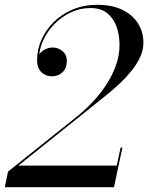

<svg xmlns="http://www.w3.org/2000/svg" viewBox="-31 -780 618 800"><path d="M-11 0 2.5 -65 286.5 -292Q320.5 -319 352.8 -352.8Q385 -386.5 410.8 -425.5Q436.5 -464.5 451.8 -506.8Q467 -549 467 -592.5Q467 -633.5 454.8 -668.5Q442.5 -703.5 415.8 -725Q389 -746.5 345 -746.5Q303.5 -746.5 265 -728.8Q226.5 -711 196.2 -680.2Q166 -649.5 148.5 -610.8Q131 -572 131 -529.5H124.5Q124.5 -543.5 133.8 -555.5Q143 -567.5 157.8 -574.8Q172.5 -582 189 -582Q211 -582 229.2 -567.2Q247.5 -552.5 247.5 -526Q247.5 -496 229.5 -479Q211.5 -462 185 -462Q159 -462 141.2 -479.5Q123.5 -497 123.5 -529.5Q123.5 -573.5 141.8 -614.5Q160 -655.5 193.2 -688.5Q226.5 -721.5 272.8 -740.8Q319 -760 375 -760Q435.5 -760 478.5 -739.2Q521.5 -718.5 544 -682.5Q566.5 -646.5 566.5 -601.5Q566.5 -571.5 553 -542.2Q539.5 -513 517.5 -485.5Q495.5 -458 470 -434Q444.5 -410 420.2 -390.2Q396 -370.5 378.5 -356.5L45.5 -90H455.5L471.5 -165H479L444 0Z"/></svg>

Font: Bodoni Moda 28pt
Style: Italic
Weight: 400
Italic angle: -13°
Designer: Owen Earl
Foundry: indestructible type
Version: Version 2.004